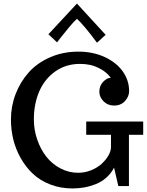

<svg xmlns="http://www.w3.org/2000/svg" viewBox="-20 -1038 821 1071"><path d="M41 0ZM409.2 -933.1Q392.1 -918 364.5 -885Q336.9 -852.1 317.4 -826.7L298.3 -801.8L250 -846.7L409.2 -1018.1L569.3 -843.8L521 -799.8Q447.3 -898.9 409.2 -933.1ZM417.5 -750Q498.5 -750 563.7 -720Q628.9 -689.9 664.6 -639.9Q700.2 -589.8 700.2 -529.8Q700.2 -499.5 677.2 -474.4Q654.3 -449.2 616.2 -449.2Q581.1 -449.2 557.6 -472.9Q534.2 -496.6 534.2 -525.9Q534.2 -560.1 555.7 -582Q577.1 -604 596.2 -604H598.1Q577.1 -632.8 544.2 -651.4Q511.2 -669.9 483.2 -675.8Q455.1 -681.6 426.8 -681.6Q348.1 -681.6 288.8 -639.9Q229.5 -598.1 199.2 -528.6Q168.9 -459 168.9 -372.1Q168.9 -314 187.5 -259.8Q206.1 -205.6 238 -164.6Q270 -123.5 316.7 -98.9Q363.3 -74.2 416 -74.2Q453.6 -74.2 488.5 -88.4Q523.4 -102.5 547.1 -124.3Q570.8 -146 585 -170.9Q599.1 -195.8 599.1 -217.8V-286.1H460.9V-359.9H778.8V-286.1H699.2V0H640.1L616.2 -103Q599.6 -70.3 572.5 -46.6Q545.4 -22.9 513.2 -10.5Q481 2 449.2 7.6Q417.5 13.2 384.8 13.2Q317.4 13.2 260.3 -9Q203.1 -31.2 163.3 -68.8Q123.5 -106.4 95.5 -156Q67.4 -205.6 54.2 -260Q41 -314.5 41 -371.1Q41 -445.3 67.1 -513.4Q93.3 -581.5 140.4 -634.3Q187.5 -687 259.5 -718.5Q331.5 -750 417.5 -750Z"/></svg>

Font: Trocchi
Style: Regular
Weight: 400
Designer: vernon adams
Version: Version 1.0; ttfautohint (v0.8) -l 6 -r 50 -G 100